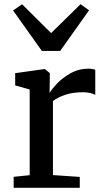

<svg xmlns="http://www.w3.org/2000/svg" viewBox="-20 -899 500 919"><path d="M42.5 0ZM85.9 -878.4 224.6 -740.7 365.7 -878.9 406.2 -849.6 268.1 -655.3H180.2L42.5 -849.1ZM122.1 -60.5V-470.7L52.7 -490.2V-548.8L192.4 -568.4H194.8L218.3 -549.3V-518.6L217.3 -455.1H218.3Q227.1 -471.2 252.2 -498.3Q277.3 -525.4 317.1 -547.9Q356.9 -570.3 403.8 -570.3Q422.9 -570.3 436 -564.9V-444.8Q426.8 -450.2 411.4 -453.9Q396 -457.5 378.4 -457.5Q329.1 -457.5 293.2 -445.6Q257.3 -433.6 233.4 -415.5V-61L361.8 -52.2V0H45.4V-52.7Z"/></svg>

Font: Merriweather
Style: Regular
Weight: 400
Designer: Eben Sorkin
Foundry: Eben Sorkin
Version: Version 1.584; ttfautohint (v1.6)